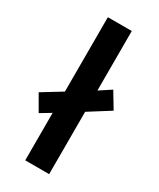

<svg xmlns="http://www.w3.org/2000/svg" viewBox="-205 -822 730 883"><g transform="rotate(30 159.5 -380.0)"><path d="M92 0H219V-331L330 -401L280 -484L219 -444V-760H92V-365L-11 -302L37 -219L92 -252Z"/></g></svg>

Font: Noto Sans Lao SemiBold
Style: Regular
Weight: 600
Designer: Monotype Design Team
Foundry: Monotype Imaging Inc.
Version: Version 2.003